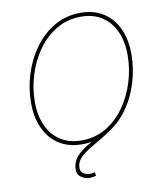

<svg xmlns="http://www.w3.org/2000/svg" viewBox="-100 -817 939 1105"><g transform="rotate(-10 370.0 -264.5)"><path d="M325.2 9.8Q247.6 9.8 191.9 -25.6Q136.2 -61 106.2 -125.2Q76.2 -189.5 76.2 -275.4Q76.2 -359.9 101.8 -441.9Q127.4 -523.9 175.8 -590.6Q224.1 -657.2 292.2 -697.3Q360.4 -737.3 445.8 -737.3Q522.9 -737.3 578.6 -701.9Q634.3 -666.5 664.1 -602.5Q693.8 -538.6 693.8 -452.1Q693.8 -368.2 668.5 -285.9Q643.1 -203.6 595.2 -137Q547.4 -70.3 479.2 -30.3Q411.1 9.8 325.2 9.8ZM326.2 -12.7Q406.2 -12.7 470 -50.8Q533.7 -88.9 578.6 -152.6Q623.5 -216.3 647.5 -293.7Q671.4 -371.1 671.4 -450.2Q671.4 -530.8 644.3 -590.1Q617.2 -649.4 566.4 -682.1Q515.6 -714.8 445.3 -714.8Q364.7 -714.8 300.8 -676.8Q236.8 -638.7 191.7 -575Q146.5 -511.2 122.6 -433.6Q98.6 -356 98.6 -276.9Q98.6 -197.3 125.7 -137.7Q152.8 -78.1 203.9 -45.4Q254.9 -12.7 326.2 -12.7ZM335.9 207.5Q304.2 207.5 280.8 188.7Q257.3 169.9 264.2 127.9Q270 92.3 294.2 67.4Q318.4 42.5 354 21.2Q389.6 0 431.6 -23.7Q473.6 -47.4 515.4 -80.3Q557.1 -113.3 592.8 -161.9Q628.4 -210.4 652.1 -281.2Q675.8 -352.1 681.2 -451.7L693.8 -452.1Q689.5 -352.1 666.3 -279.5Q643.1 -207 607.9 -156Q572.8 -105 531.5 -70.1Q490.2 -35.2 449.2 -10Q408.2 15.1 373 35.4Q337.9 55.7 314.7 77.4Q291.5 99.1 286.6 127.9Q281.7 160.2 299.3 172.6Q316.9 185.1 339.4 185.1Q347.7 185.1 354.7 183.8Q361.8 182.6 368.2 180.2L372.1 201.7Q363.3 204.6 354.5 206.1Q345.7 207.5 335.9 207.5Z"/></g></svg>

Font: Inter 16pt Thin
Style: Italic
Weight: 250
Italic angle: -9.3988°
Version: Version 4.001;git-66647c0bb